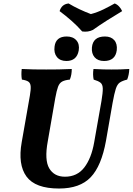

<svg xmlns="http://www.w3.org/2000/svg" viewBox="-20 -1076 764 1105"><path d="M320 9Q183 9 132.5 -60Q82 -129 105 -258L152 -526Q158 -561 156.5 -579.5Q155 -598 143.5 -606Q132 -614 106 -618Q101 -646 105 -679Q141 -677 174 -676.5Q207 -676 246 -676Q282 -676 317.5 -676.5Q353 -677 393 -679Q393 -663 390.5 -648Q388 -633 382 -618Q353 -615 337.5 -606.5Q322 -598 314 -576.5Q306 -555 298 -511L255 -263Q235 -155 263.5 -107Q292 -59 354 -59Q424 -59 465 -112Q506 -165 522 -257L564 -495Q572 -543 571.5 -566.5Q571 -590 558.5 -600Q546 -610 519 -618Q513 -647 518 -679Q550 -677 576 -676.5Q602 -676 621 -676Q650 -676 671.5 -676.5Q693 -677 724 -679Q723 -646 712 -618Q684 -611 669.5 -601Q655 -591 646.5 -565Q638 -539 628 -484L590 -266Q564 -121 502 -56Q440 9 320 9ZM362 -725Q326 -725 307.5 -748Q289 -771 294 -808Q301 -866 364 -866Q400 -866 419.5 -844Q439 -822 433 -785Q422 -725 362 -725ZM579 -725Q543 -725 524.5 -746.5Q506 -768 509 -803Q515 -866 584 -866Q619 -866 637.5 -845Q656 -824 652 -787Q644 -725 579 -725ZM453 -895Q425 -927 391.5 -956.5Q358 -986 323 -1012Q335 -1052 375 -1056Q403 -1039 437 -1023Q471 -1007 503 -995Q541 -1005 576.5 -1022.5Q612 -1040 640 -1056Q654 -1051 665.5 -1038.5Q677 -1026 683 -1012Q641 -987 596 -958.5Q551 -930 515 -904Q487 -890 453 -895Z"/></svg>

Font: Vollkorn
Style: Bold Italic
Weight: 700
Italic angle: -11°
Designer: Friedrich Althausen
Foundry: Friedrich Althausen
Version: Version 5.000; ttfautohint (v1.8.3)